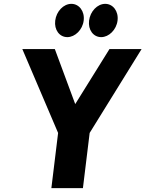

<svg xmlns="http://www.w3.org/2000/svg" viewBox="-20 -968 756 998"><path d="M267 -861C261 -813 289 -775 330 -775C370 -775 409 -813 415 -861C421 -910 391 -948 351 -948C310 -948 273 -909 267 -861ZM443 -861C437 -813 465 -775 506 -775C546 -775 585 -813 591 -861C597 -910 567 -948 527 -948C486 -948 449 -909 443 -861ZM716 -713H549L371 -427L265 -713H96L282 -277L247 10H411L446 -277Z"/></svg>

Font: Bluebird
Style: SfBdNrwObl
Weight: 700
Designer: Jasper
Foundry: Cannot Into Space Fonts
Version: Version 0.98